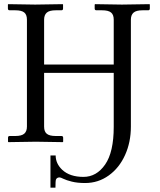

<svg xmlns="http://www.w3.org/2000/svg" viewBox="-20 -666 753 901"><path d="M513.7 -70.8V-324.2H187V-71.8Q187 -48.3 199.7 -38.1Q212.4 -27.8 241.7 -27.8H268.1Q276.4 -27.8 276.4 -19.5V-1L274.4 1Q187.5 -1 148.4 -1L19.5 1L17.6 -1V-19.5Q17.6 -27.8 25.4 -27.8H51.8Q81.5 -27.8 94 -38.8Q106.4 -49.8 106.4 -71.8V-573.7Q106.4 -597.2 93.8 -607.4Q81.1 -617.7 51.8 -617.7H25.4Q17.1 -617.7 17.1 -626V-644.5L19 -646.5Q106 -644.5 145 -644.5L273.9 -646.5L275.9 -644.5V-626Q275.9 -617.7 268.1 -617.7H241.7Q211.9 -617.7 199.5 -606.7Q187 -595.7 187 -573.7V-363.3H513.7V-573.7Q513.7 -597.2 501 -607.4Q488.3 -617.7 459 -617.7H432.6Q424.3 -617.7 424.3 -626V-644.5L426.3 -646.5Q513.2 -644.5 552.2 -644.5L681.2 -646.5L683.1 -644.5V-626Q683.1 -617.7 675.3 -617.7H648.9Q619.1 -617.7 606.7 -606.7Q594.2 -595.7 594.2 -573.7V-71.8Q594.2 1 566.9 61.5Q539.6 122.1 490.2 157.5Q440.9 192.9 379.4 192.9Q343.3 192.9 317.1 186.3Q291 179.7 277.6 173.1Q264.2 166.5 259.8 166.5Q247.1 166.5 242.7 176.3Q240.2 182.6 240.2 214.8H216.8V63.5H241.2Q241.2 101.6 272 130.9Q307.6 164.1 371.6 164.1Q433.1 164.1 473.4 106Q513.7 47.9 513.7 -70.8Z"/></svg>

Font: Libertinage
Style: f
Weight: 400
Designer: OSP
Foundry: OSP
Version: Version 1.0; 2008; OFL relea